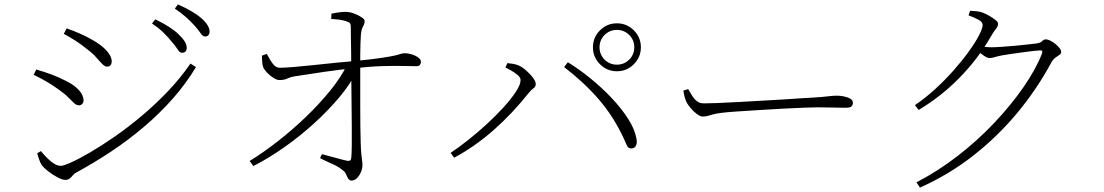

<svg xmlns="http://www.w3.org/2000/svg" viewBox="-20 -813 5020 873"><path d="M762 -622Q746 -642 724.5 -663.5Q703 -685 671 -706L686 -725Q722 -708 749 -690.5Q776 -673 792 -657Q812 -638 820.5 -623.5Q829 -609 829 -595Q829 -584 823 -578.5Q817 -573 808 -573Q797 -573 788 -588Q779 -603 762 -622ZM865 -696Q847 -716 827 -734Q807 -752 775 -774L789 -793Q825 -777 852 -761Q879 -745 896 -730Q933 -697 933 -669Q933 -659 927.5 -653Q922 -647 913 -647Q902 -647 892 -662Q882 -677 865 -696ZM270 -659 283 -684Q312 -674 344 -660Q376 -646 403 -630Q437 -610 455 -592.5Q473 -575 480.5 -560.5Q488 -546 488 -534Q488 -524 483 -517Q478 -510 467 -510Q457 -510 445.5 -521.5Q434 -533 417.5 -552Q401 -571 374 -591Q350 -611 320 -630Q290 -649 270 -659ZM846 -524 871 -508Q826 -433 766.5 -365.5Q707 -298 636 -237.5Q565 -177 486 -124.5Q407 -72 324 -27Q317 -23 310.5 -15Q304 -7 296.5 -1Q289 5 277 5Q264 5 242 -6.5Q220 -18 200 -33.5Q180 -49 170 -62Q163 -72 157 -90.5Q151 -109 149 -116L166 -126Q181 -108 196 -93Q211 -78 226.5 -68.5Q242 -59 257 -59Q269 -59 304.5 -75Q340 -91 390.5 -120.5Q441 -150 501 -191.5Q561 -233 623 -285Q685 -337 742.5 -397Q800 -457 846 -524ZM133 -473 145 -497Q186 -485 216.5 -473.5Q247 -462 278 -446Q307 -432 325 -416.5Q343 -401 351.5 -385.5Q360 -370 360 -355Q360 -349 357 -344.5Q354 -340 349.5 -337Q345 -334 340 -334Q328 -334 317 -344Q306 -354 290.5 -370Q275 -386 248 -405Q222 -424 195 -440Q168 -456 133 -473Z M1444 -112Q1472 -105 1505.5 -95.5Q1539 -86 1558 -82Q1576 -79 1577 -94Q1579 -111 1579.5 -150Q1580 -189 1579.5 -239Q1579 -289 1578.5 -341Q1578 -393 1577.5 -438Q1577 -483 1577 -510Q1577 -545 1576.5 -579.5Q1576 -614 1575.5 -643Q1575 -672 1575 -691Q1575 -705 1569 -709.5Q1563 -714 1549 -718Q1536 -722 1519.5 -724Q1503 -726 1486 -727L1487 -751Q1499 -753 1515.5 -756Q1532 -759 1551 -759Q1570 -759 1590 -751.5Q1610 -744 1624 -734.5Q1638 -725 1638 -718Q1638 -707 1634.5 -700.5Q1631 -694 1627 -685Q1623 -676 1621 -656Q1620 -640 1619 -615Q1618 -590 1618 -564.5Q1618 -539 1618 -519Q1618 -483 1618 -434Q1618 -385 1618 -334Q1618 -283 1618.5 -238Q1619 -193 1620 -165Q1621 -131 1623 -112Q1625 -93 1626.5 -82.5Q1628 -72 1628 -63Q1628 -47 1621 -30.5Q1614 -14 1603 -3Q1592 8 1579 8Q1569 8 1563.5 -0.5Q1558 -9 1554 -19.5Q1550 -30 1542 -36Q1522 -54 1490 -68Q1458 -82 1435 -94ZM1171 -560 1193 -568Q1209 -537 1222.5 -520.5Q1236 -504 1253 -505Q1275 -505 1317 -508.5Q1359 -512 1410 -517.5Q1461 -523 1511 -528Q1561 -533 1599 -536Q1677 -544 1719 -550.5Q1761 -557 1779.5 -561.5Q1798 -566 1804.5 -568.5Q1811 -571 1818 -571Q1831 -571 1844 -568Q1857 -565 1868.5 -559.5Q1880 -554 1887 -547Q1894 -540 1894 -531Q1894 -524 1889 -518Q1884 -512 1875 -512Q1851 -512 1813 -513Q1775 -514 1721 -512.5Q1667 -511 1594 -503Q1527 -497 1455.5 -486.5Q1384 -476 1334 -468Q1303 -464 1288 -456.5Q1273 -449 1250 -449Q1239 -449 1223 -459Q1207 -469 1194 -483Q1181 -497 1177 -507Q1173 -517 1172 -533.5Q1171 -550 1171 -560ZM1132 -58 1115 -81Q1177 -119 1243 -170.5Q1309 -222 1370.5 -281Q1432 -340 1481.5 -401Q1531 -462 1559 -520L1603 -521L1601 -489Q1575 -433 1524 -372Q1473 -311 1407.5 -251.5Q1342 -192 1270.5 -142Q1199 -92 1132 -58Z M2676 -598Q2676 -643 2708 -675Q2740 -707 2785 -707Q2830 -707 2862 -675Q2894 -643 2894 -598Q2894 -553 2862 -521Q2830 -489 2785 -489Q2740 -489 2708 -521Q2676 -553 2676 -598ZM2706 -598Q2706 -565 2729 -542Q2752 -519 2785 -519Q2818 -519 2841 -542Q2864 -565 2864 -598Q2864 -631 2841 -654Q2818 -677 2785 -677Q2752 -677 2729 -654Q2706 -631 2706 -598ZM2278 -506 2287 -526Q2297 -525 2311 -523Q2325 -521 2339 -515Q2351 -510 2364 -499.5Q2377 -489 2389 -476.5Q2401 -464 2408.5 -452Q2416 -440 2416 -431Q2416 -419 2405.5 -411.5Q2395 -404 2382 -388Q2347 -344 2307.5 -302Q2268 -260 2225.5 -222.5Q2183 -185 2137.5 -153Q2092 -121 2045 -96L2029 -118Q2064 -141 2107 -175Q2150 -209 2192 -247.5Q2234 -286 2269 -324.5Q2304 -363 2325.5 -395.5Q2347 -428 2347 -449Q2347 -460 2334.5 -471Q2322 -482 2305.5 -491.5Q2289 -501 2278 -506ZM2851 -138Q2837 -138 2831.5 -149.5Q2826 -161 2814 -188Q2768 -286 2701 -363Q2634 -440 2545 -508L2562 -530Q2611 -500 2663 -458Q2715 -416 2760.5 -368Q2806 -320 2836.5 -272Q2867 -224 2874 -182Q2877 -167 2874 -157Q2871 -147 2865 -142.5Q2859 -138 2851 -138Z M3109 -408Q3118 -392 3127.5 -377Q3137 -362 3149.5 -352.5Q3162 -343 3180 -343Q3201 -343 3242 -344.5Q3283 -346 3335 -349Q3387 -352 3441.5 -355Q3496 -358 3545 -361Q3594 -364 3628 -366.5Q3662 -369 3672 -369Q3722 -372 3744.5 -375Q3767 -378 3786 -378Q3801 -378 3818 -374.5Q3835 -371 3846.5 -364Q3858 -357 3858 -346Q3858 -336 3852 -329.5Q3846 -323 3823 -323Q3798 -323 3769.5 -324Q3741 -325 3698 -325Q3681 -325 3638.5 -323.5Q3596 -322 3541 -319Q3486 -316 3430.5 -312.5Q3375 -309 3329.5 -306Q3284 -303 3262 -300Q3237 -297 3222.5 -293Q3208 -289 3198 -286Q3188 -283 3175 -283Q3164 -283 3148 -295Q3132 -307 3118.5 -323.5Q3105 -340 3099 -354Q3094 -367 3091.5 -377.5Q3089 -388 3087 -401Z M4140 -335Q4186 -366 4231 -407Q4276 -448 4315 -492Q4354 -536 4384 -577.5Q4414 -619 4431 -651.5Q4448 -684 4448 -700Q4448 -713 4429.5 -723Q4411 -733 4384 -743L4391 -764Q4404 -763 4418.5 -762Q4433 -761 4447 -756Q4461 -751 4477.5 -741.5Q4494 -732 4506 -722.5Q4518 -713 4518 -705Q4518 -693 4509 -682.5Q4500 -672 4489 -653Q4448 -581 4397 -519.5Q4346 -458 4286.5 -406.5Q4227 -355 4157 -313ZM4147 16Q4244 -34 4334.5 -104Q4425 -174 4501 -254.5Q4577 -335 4633.5 -416.5Q4690 -498 4718 -570Q4723 -584 4711 -584Q4703 -584 4680.5 -581.5Q4658 -579 4629.5 -575Q4601 -571 4575.5 -567.5Q4550 -564 4535 -561Q4519 -558 4504 -553.5Q4489 -549 4480 -549Q4469 -549 4454 -559.5Q4439 -570 4422 -583L4436 -603Q4451 -601 4462.5 -599.5Q4474 -598 4483 -598Q4503 -598 4534 -600Q4565 -602 4597 -605Q4629 -608 4654.5 -611Q4680 -614 4690 -615Q4712 -618 4718.5 -626Q4725 -634 4736 -634Q4744 -634 4756 -628Q4768 -622 4779 -613Q4790 -604 4797.5 -594.5Q4805 -585 4805 -577Q4805 -569 4797 -563.5Q4789 -558 4779 -551Q4769 -544 4762 -532Q4696 -409 4606.5 -301Q4517 -193 4406 -106Q4295 -19 4163 40Z"/></svg>

Font: Source Han Serif JP VF
Style: Regular
Weight: 250
Designer: Ryoko NISHIZUKA 西塚涼子 (kana & ideographs); Frank Grießhammer (Latin, Greek & Cyrillic); Wenlong ZHANG 张文龙 (bopomofo); San
Foundry: Adobe
Version: Version 2.001;hotconv 1.1.0;makeotfexe 2.6.0